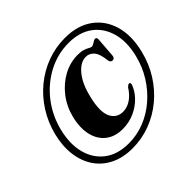

<svg xmlns="http://www.w3.org/2000/svg" viewBox="-182 -935 1170 1170"><g transform="rotate(-45 403.0 -350.0)"><path d="M335 33.5Q254.5 33.5 194 3.8Q133.5 -26 97 -79.5Q60.5 -133 51 -205.2Q41.5 -277.5 62.5 -362.5Q83.5 -444.5 127 -512.8Q170.5 -581 231.5 -630.8Q292.5 -680.5 365.8 -707.5Q439 -734.5 519.5 -734.5Q626.5 -734.5 697.2 -683.8Q768 -633 793.5 -544.5Q819 -456 790.5 -342.5Q770 -259 726.5 -190.2Q683 -121.5 622.2 -71.2Q561.5 -21 488.2 6.2Q415 33.5 335 33.5ZM340.5 -4Q410.5 -4 475.5 -29.5Q540.5 -55 595 -101.8Q649.5 -148.5 689 -211.5Q728.5 -274.5 747 -349.5Q772 -450 750.2 -528.5Q728.5 -607 667.8 -652Q607 -697 514.5 -697Q419 -697 335.5 -653.2Q252 -609.5 191.8 -532.5Q131.5 -455.5 106.5 -356Q81.5 -254.5 102.8 -175Q124 -95.5 185 -49.8Q246 -4 340.5 -4ZM606.5 -244.5Q593 -205 560 -170.2Q527 -135.5 479.5 -113.8Q432 -92 376 -92Q310 -92 266.8 -125.8Q223.5 -159.5 209 -219.5Q194.5 -279.5 213.5 -358Q230.5 -428.5 273.2 -484.8Q316 -541 375.5 -573.8Q435 -606.5 501.5 -606.5Q532 -606.5 550.5 -600Q569 -593.5 579.8 -587Q590.5 -580.5 597.5 -580.5Q608 -580.5 622.5 -590.8Q637 -601 646 -601Q658.5 -601 658 -581.5L648.5 -456.5Q647 -432 629.5 -431.5Q612 -431 608 -450.5Q601.5 -514 579.8 -538.5Q558 -563 528 -563Q480.5 -563 438.5 -512Q396.5 -461 375.5 -371.5Q349.5 -266 373.2 -215.5Q397 -165 453 -165Q486.5 -165 519.2 -186Q552 -207 579 -249.5Q594 -264 601.5 -261.5Q610.5 -258 606.5 -244.5Z"/></g></svg>

Font: Fraunces 144pt Soft
Style: Bold Italic
Weight: 700
Italic angle: -16°
Version: Version 1.000;[b76b70a41]